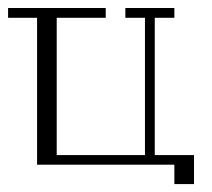

<svg xmlns="http://www.w3.org/2000/svg" viewBox="-44 -410 527 478"><path d="M390.1 48.3V0H48.3V-365.7H-23.9V-390.1H219.2V-365.7H97.2V-23.9H316.9V-365.7H268.1V-390.1H390.1V-365.7H341.3V-23.9H439V48.3Z"/></svg>

Font: FS Mondwest Regular
Style: Regular
Weight: 400
Designer: NZWStudios2024
Foundry: https://fontstruct.com
Version: Version 1.0